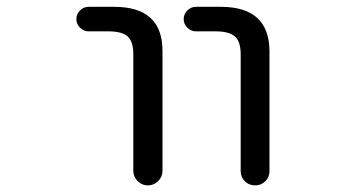

<svg xmlns="http://www.w3.org/2000/svg" viewBox="-20 -567 1040 566"><path d="M241.2 -474.6Q226.6 -474.6 215.8 -485.4Q205.1 -496.1 205.1 -510.7Q205.1 -525.4 215.8 -536.1Q226.6 -546.9 241.2 -546.9H316.4Q459 -546.9 459 -417V-63.5Q459 -45.9 446.3 -33.2Q433.6 -20.5 416 -20.5Q398.4 -20.5 385.7 -33.2Q373 -45.9 373 -63.5V-407.2Q373 -444.3 356.4 -459.5Q339.8 -474.6 298.8 -474.6ZM557.6 -474.6Q543 -474.6 532.2 -485.4Q521.5 -496.1 521.5 -510.7Q521.5 -525.4 532.2 -536.1Q543 -546.9 557.6 -546.9H630.9Q773.4 -546.9 774.4 -417V-62.5Q774.4 -44.9 762.2 -32.7Q750 -20.5 731.9 -20.5Q713.9 -20.5 701.7 -32.7Q689.5 -44.9 689.5 -62.5V-407.2Q689.5 -444.3 672.4 -459.5Q655.3 -474.6 615.2 -474.6Z"/></svg>

Font: Rounded Mgen+ 2m regular
Style: Regular
Weight: 400
Designer: [Source Han Sans]
Ryoko NISHIZUKA  (kana & ideographs); Paul D. Hunt (Latin, Greek & Cyrillic); Wenlong ZHANG  (bopomofo
Version: Version 1.059.20150602